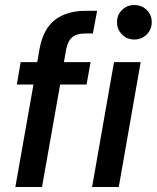

<svg xmlns="http://www.w3.org/2000/svg" viewBox="-20 -743 623 763"><path d="M41 0 113 -407H47L62 -496H128L137 -548Q152 -629 199 -664.5Q246 -700 320 -700H366L349 -610H320Q285 -610 267.5 -595.5Q250 -581 243 -547L234 -496H340L324 -407H219L147 0ZM346 0 433 -496H539L452 0ZM514 -586Q485 -586 465 -606Q445 -626 445 -655Q445 -684 465 -703.5Q485 -723 514 -723Q543 -723 563 -703.5Q583 -684 583 -655Q583 -626 563 -606Q543 -586 514 -586Z"/></svg>

Font: Rethink Sans Medium
Style: Italic
Weight: 500
Italic angle: -10°
Designer: The Rethink Sans project authors (Hans Thiessen). DM Sans designed by Colophon Foundry.
Foundry: Rethink Communications LLC
Version: Version 1.001